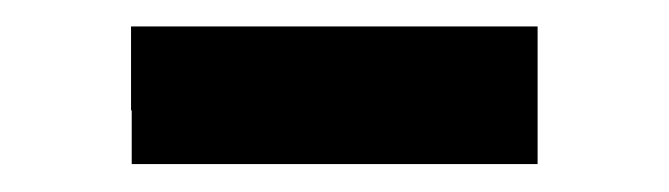

<svg xmlns="http://www.w3.org/2000/svg" viewBox="-20 -320 498 143"><path d="M77.6 -300.3H380.4V-237.8H77.6ZM78.1 -260.7H380.4V-197.8H78.1Z"/></svg>

Font: Mako
Style: Regular
Weight: 400
Designer: vernon adams
Foundry: vernon adams
Version: Version 1.000